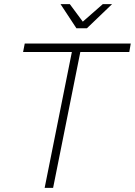

<svg xmlns="http://www.w3.org/2000/svg" viewBox="-20 -911 654 931"><path d="M401.5 -774H350.5L273.5 -891H318.5L381.5 -806L478.5 -891H523.5ZM237.5 0H196.5L328.5 -659H92L100 -700H614L607 -659H369.5Z"/></svg>

Font: Argentum Sans ExtraLight
Style: Italic
Weight: 200
Italic angle: -11°
Designer: Julieta Ulanovsky (font), Cristiano Sobral (main changes and remaster)
Foundry: Julieta Ulanovsky (font), Cristiano Sobral (main changes and remaster)
Version: Version 2.007;June 15, 2022;FontCreator 14.0.0.2814 64-bit; 